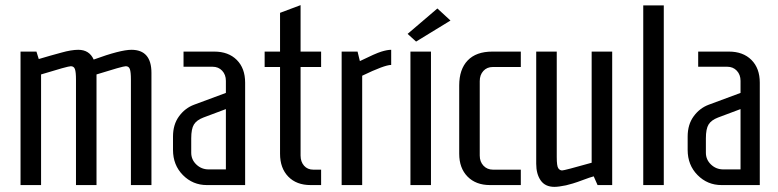

<svg xmlns="http://www.w3.org/2000/svg" viewBox="-20 -721 3030 748"><path d="M345 -489Q449 -527 492 -527Q570 -527 570 -437V0H490V-411Q490 -440 486 -451.5Q482 -463 470 -463Q458 -463 356 -431V0H276V-411Q276 -440 272 -451.5Q268 -463 256 -463Q244 -463 140 -431V0H60V-520H122L131 -491Q145 -495 175.5 -504Q206 -513 219 -516Q258 -527 285 -527Q328 -527 345 -489Z M695 -520H815Q870 -520 902.5 -487.5Q935 -455 935 -399V0H786Q731 0 692.5 -39Q654 -78 654 -137V-189Q654 -236 677.5 -268Q701 -300 736 -313L860 -359V-406Q860 -430 845.5 -445.5Q831 -461 808 -461H695ZM725 -182V-126Q725 -99 745 -80Q765 -61 793 -61H860V-296L772 -263Q746 -253 735.5 -236Q725 -219 725 -182Z M1151 -460V-115Q1151 -91 1164.5 -75.5Q1178 -60 1201 -60H1231V0H1190Q1135 0 1103 -33Q1071 -66 1071 -122V-460H1011V-520H1071V-671L1151 -701V-520H1231V-460Z M1504 -527V-468Q1478 -468 1391 -426V0H1311V-520H1373L1382 -483Q1443 -513 1466 -520Q1489 -527 1504 -527Z M1601 -559 1568 -589 1684 -688 1735 -641ZM1579 0V-520H1659V0Z M2009 -520V-460H1900Q1877 -460 1863 -444.5Q1849 -429 1849 -405V-115Q1849 -91 1863.5 -75.5Q1878 -60 1901 -60H2009V0H1889Q1834 0 1801.5 -33Q1769 -66 1769 -122V-388Q1769 -451 1802 -485.5Q1835 -520 1898 -520Z M2365 0H2308L2293 -34Q2278 -30 2253 -20.5Q2228 -11 2211 -6Q2194 -1 2185 1Q2156 7 2140 7Q2104 7 2086.5 -18Q2069 -43 2069 -83V-520H2149V-109Q2149 -74 2155 -65.5Q2161 -57 2170 -57Q2179 -57 2285 -87V-520H2365Z M2486 0V-700H2566V0Z M2700 -520H2820Q2875 -520 2907.5 -487.5Q2940 -455 2940 -399V0H2791Q2736 0 2697.5 -39Q2659 -78 2659 -137V-189Q2659 -236 2682.5 -268Q2706 -300 2741 -313L2865 -359V-406Q2865 -430 2850.5 -445.5Q2836 -461 2813 -461H2700ZM2730 -182V-126Q2730 -99 2750 -80Q2770 -61 2798 -61H2865V-296L2777 -263Q2751 -253 2740.5 -236Q2730 -219 2730 -182Z"/></svg>

Font: Homenaje
Style: Regular
Weight: 400
Version: Version 1.002